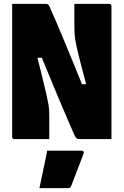

<svg xmlns="http://www.w3.org/2000/svg" viewBox="-20 -720 640 994"><path d="M235 0Q191 0 145 0Q99 0 54 0Q51 0 48.5 -1.5Q46 -3 44.5 -5Q43 -7 43 -11Q43 -82 43 -152Q43 -222 43 -292Q43 -362 43 -432.5Q43 -503 43 -573Q43 -605 43 -636.5Q43 -668 43 -700Q70 -700 100 -700Q130 -700 158.5 -700Q187 -700 211 -700Q221 -700 225.5 -698.5Q230 -697 234 -690.5Q238 -684 244 -668Q255 -643 267.5 -615Q280 -587 292.5 -556.5Q305 -526 319 -492.5Q333 -459 347.5 -423.5Q362 -388 378 -349Q394 -310 411 -268L382 -284H440L430 -269Q409 -347 396.5 -396Q384 -445 377.5 -474.5Q371 -504 368.5 -522.5Q366 -541 365.5 -559Q365 -577 365 -603Q365 -631 365 -652Q365 -673 365 -700Q410 -700 456 -700Q502 -700 546 -700Q551 -700 554 -697Q557 -694 557 -689Q557 -615 557 -541Q557 -467 557 -393Q557 -319 557 -245Q557 -171 557 -97Q557 -72 557 -48Q557 -24 557 0Q530 0 500.5 0Q471 0 443.5 0Q416 0 395 0Q382 0 376 -4.5Q370 -9 361 -30Q343 -73 323 -118.5Q303 -164 282.5 -213.5Q262 -263 239.5 -317Q217 -371 193 -430L221 -421H158L172 -429Q191 -352 203 -303.5Q215 -255 221.5 -226Q228 -197 231 -178.5Q234 -160 234.5 -144Q235 -128 235 -104Q235 -78 235 -51.5Q235 -25 235 0ZM224 60Q257 60 285 60Q313 60 341.5 60Q370 60 403 60Q409 60 412 64Q415 68 413 74Q402 105 391.5 131.5Q381 158 371 184.5Q361 211 348 244Q347 248 343.5 251Q340 254 333 254Q304 254 267.5 254Q231 254 184 254Q192 219 198 188Q204 157 211 126Q218 95 224 60Z"/></svg>

Font: Recursive Monospace Black
Style: Regular
Weight: 900
Version: Version 1.047